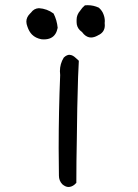

<svg xmlns="http://www.w3.org/2000/svg" viewBox="-20 -724 540 754"><path d="M324.7 -703.6Q319.3 -703.6 313.5 -703.1Q302.7 -694.3 294.9 -682.1Q280.8 -666 280.8 -646.5Q280.8 -644.5 280.8 -641.6Q280.8 -639.2 280.8 -637.2Q280.8 -618.2 293.9 -605L302.2 -598.1Q306.2 -593.3 309.1 -589.8Q322.3 -576.7 337.4 -576.7Q349.6 -576.7 363.8 -584.5Q363.8 -584.5 364.3 -585Q391.6 -596.7 391.6 -624.5Q391.6 -628.4 391.1 -633.8Q391.6 -637.7 391.6 -641.1Q391.6 -654.3 386.7 -667Q381.8 -681.6 368.2 -693.8Q347.2 -703.6 324.7 -703.6ZM83.5 -639.2Q83.5 -629.9 87.9 -618.7Q94.2 -600.1 105.5 -588.4Q119.6 -574.2 142.6 -569.8Q147.9 -569.3 152.3 -569.3Q184.1 -569.3 197.8 -591.3Q203.6 -600.6 206.5 -614.7Q203.6 -645 190.4 -670.9Q164.6 -689.9 132.8 -691.9Q113.3 -690.9 101.6 -674.3L101.1 -673.8L97.7 -670.4Q83.5 -656.2 83.5 -639.2ZM255.9 -508.3Q254.4 -508.8 251.5 -508.8Q248.5 -508.8 242.9 -506.6Q237.3 -504.4 230.5 -498Q215.3 -473.6 215.3 -444.3Q215.3 -437 216.3 -429.2Q210.4 -285.2 210.4 -141.6Q210.4 -87.9 211.4 -34.2Q211.4 -14.6 224.6 -0.5Q237.3 10.3 248.8 10.3Q260.3 10.3 271.5 2L279.8 -5.9Q279.8 -91.3 281.7 -177.7Q282.7 -298.8 286.6 -420.9V-421.4Q288.6 -452.6 289.6 -485.4Q283.7 -490.7 277.3 -496.6Q277.3 -496.6 277.3 -496.6Q266.1 -507.3 255.9 -508.3Z"/></svg>

Font: Bakudai
Style: ExtraLight
Weight: 200
Version: Version 1.48